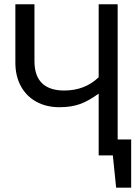

<svg xmlns="http://www.w3.org/2000/svg" viewBox="-20 -726 655 897"><path d="M529.7 -74.4H592.8V150.8H522.6L507.2 0H441V-288.7Q394.4 -254.4 353.3 -239.7Q312.3 -225.1 257.9 -225.1Q196.4 -225.1 149.7 -250.8Q103.1 -276.4 77.4 -323.6Q51.8 -370.8 51.8 -433.3V-706.2H141V-441Q141 -371.3 176.4 -337.2Q211.8 -303.1 279.5 -303.1Q376.9 -303.1 441 -365.1V-706.2H529.7Z"/></svg>

Font: Fira Code
Style: Regular
Weight: 400
Designer: Carrois Corporate, Edenspiekermann AG, Nikita Prokopov
Foundry: Carrois Corporate, Edenspiekermann AG, Nikita Prokopov
Version: Version 5.002